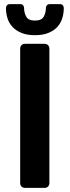

<svg xmlns="http://www.w3.org/2000/svg" viewBox="-20 -913 339 933"><path d="M150 -742Q111 -742 84.5 -753Q58 -764 41 -782Q24 -800 16.5 -824Q9 -848 9 -874Q9 -882 14 -887.5Q19 -893 28 -893H78Q87 -893 92 -887.5Q97 -882 97 -874Q97 -851 107.5 -832Q118 -813 150 -813Q182 -813 192.5 -832Q203 -851 203 -874Q203 -882 208 -887.5Q213 -893 222 -893H271Q280 -893 285 -887.5Q290 -882 290 -874Q290 -848 282.5 -824Q275 -800 258.5 -782Q242 -764 215 -753Q188 -742 150 -742ZM102 0Q91 0 84.5 -6.5Q78 -13 78 -24V-676Q78 -687 84.5 -693.5Q91 -700 102 -700H196Q207 -700 213.5 -693.5Q220 -687 220 -676V-24Q220 -13 213.5 -6.5Q207 0 196 0Z"/></svg>

Font: Fz Rubik Med
Style: Regular
Weight: 500
Designer: Hubert and Fischer
Foundry: Hubert and Fischer
Version: Vit hóa bi FontZin.com